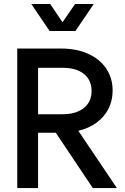

<svg xmlns="http://www.w3.org/2000/svg" viewBox="-20 -953 634 973"><path d="M67.4 -707H291Q367.7 -707 426.8 -680.4Q485.8 -653.8 518.3 -605.5Q550.8 -557.1 550.8 -494.1Q550.8 -443.4 529.8 -401.9Q508.8 -360.4 469.5 -331.5Q430.2 -302.7 377 -290L572.3 0H450.2L262.7 -280.3H172.9V0H67.4ZM294.9 -374Q365.2 -374 404.5 -405.3Q443.8 -436.5 444.3 -492.2Q443.8 -547.9 404.5 -578.9Q365.2 -609.9 294.9 -609.4H172.9V-374ZM234.4 -932.6 296.9 -840.3 360.4 -932.6H455.1L362.3 -795.9H231.4L138.7 -932.6Z"/></svg>

Font: Wanted Sans Medium
Style: Regular
Weight: 500
Designer: Original Design by Kil Hyung-jin and Kang Hanbin, Wanted Lab, Inc; Hangeul from Source Han Sans by Jang Soo-young and Ka
Foundry: Wanted Lab, Inc.
Version: Version 1.001